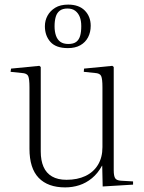

<svg xmlns="http://www.w3.org/2000/svg" viewBox="-20 -800 626 834"><path d="M263 14Q188 14 148 -27.5Q108 -69 108 -154V-421Q108 -457 102.5 -469.5Q97 -482 74 -483L26 -488L28 -502L151 -514L157 -509V-142Q157 -103 169 -75.5Q181 -48 206 -33.5Q231 -19 269 -19Q316 -19 351 -35.5Q386 -52 405.5 -84Q425 -116 425 -161V-421Q425 -457 419.5 -469.5Q414 -482 392 -483L344 -488L345 -502L468 -514L474 -509V-61Q474 -35 480.5 -25.5Q487 -16 506 -15L558 -12V2L426 10L424 -80H423Q405 -47 379.5 -26Q354 -5 324.5 4.5Q295 14 263 14ZM275 -591Q223 -591 199 -618Q175 -645 175 -686Q175 -711 186.5 -732Q198 -753 220 -766.5Q242 -780 276 -780Q323 -780 348.5 -754Q374 -728 374 -688Q374 -660 362.5 -638Q351 -616 329 -603.5Q307 -591 275 -591ZM277 -609Q299 -609 311 -618Q323 -627 328 -644Q333 -661 333 -686Q333 -710 326.5 -726.5Q320 -743 307 -753Q294 -763 273 -763Q252 -763 239.5 -753.5Q227 -744 222 -726.5Q217 -709 217 -686Q217 -663 223 -645.5Q229 -628 242 -618.5Q255 -609 277 -609Z"/></svg>

Font: Literata 60pt ExtraLight
Style: Regular
Weight: 250
Designer: Latin by Veronika Burian and Jose Scaglione. Greek by Irene Vlachou. Cyrillic by Vera Evstafieva.
Foundry: TypeTogether
Version: Version 3.103;gftools[0.9.29]